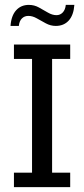

<svg xmlns="http://www.w3.org/2000/svg" viewBox="-20 -765 344 785"><path d="M37 0V-59H111V-524H37V-583H267V-524H193V-59H267V0ZM208 -659Q187 -659 167.5 -669.5Q148 -680 130.5 -690Q113 -700 96 -700Q80 -700 69.5 -689.5Q59 -679 57 -659H23Q26 -701 46 -723Q66 -745 98 -745Q120 -745 139 -734.5Q158 -724 176 -713.5Q194 -703 211 -703Q226 -703 236.5 -714Q247 -725 249 -745H284Q281 -703 261 -681Q241 -659 208 -659Z"/></svg>

Font: Rokkitt
Style: Regular
Weight: 400
Designer: Vernon Adams
Foundry: Vernon Adams
Version: Version 3.103